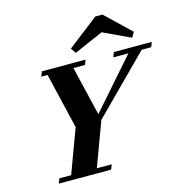

<svg xmlns="http://www.w3.org/2000/svg" viewBox="-126 -1010 1088 1128"><g transform="rotate(-15 418.0 -446.5)"><path d="M749.5 -748 731.4 -716.3 565.9 -793.9 388.2 -716.3 366.7 -748 554.2 -893.1H597.7ZM92.8 0 104 -29.3H175.8L274.4 -295.4L194.3 -633.8H156.2L167.5 -663.1H433.1L421.9 -633.8H351.6L422.9 -334L686 -633.8H594.2L605.5 -663.1H835.9L824.7 -633.8H766.6L431.2 -296.9L332 -29.3H422.4L411.1 0Z"/></g></svg>

Font: Elstob Grade
Style: Italic
Weight: 400
Italic angle: -20°
Designer: Peter S. Baker
Version: Version 1.015